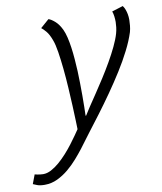

<svg xmlns="http://www.w3.org/2000/svg" viewBox="-201 -597 740 878"><g transform="rotate(-10 168.5 -158.5)"><path d="M142.6 -469.7Q149.9 -454.1 155.3 -431.9Q160.6 -409.7 164.3 -383.5Q168 -357.4 170.2 -328.9Q172.4 -300.3 173.8 -272.5Q174.8 -247.6 175.3 -217.3Q175.8 -187 175.8 -158Q175.8 -128.9 175.3 -104.2Q174.8 -79.6 174.3 -65.4H176.8Q184.6 -78.6 200.4 -102.3Q216.3 -126 236.3 -155.8Q256.3 -185.5 278.1 -219.5Q299.8 -253.4 319.3 -287.4Q338.9 -321.3 354.2 -353.5Q369.6 -385.7 377 -411.6Q380.9 -425.3 382.6 -439.7Q384.3 -454.1 384.3 -463.9Q384.3 -476.6 382.6 -490.2Q380.9 -503.9 377 -513.7L428.7 -529.8Q430.7 -527.3 433.8 -522Q437 -516.6 439.9 -508.3Q442.9 -500 445.1 -488.5Q447.3 -477.1 447.3 -462.4Q447.3 -451.2 445.8 -436Q444.3 -420.9 440.4 -406.7Q428.2 -368.2 406.2 -325Q384.3 -281.7 356.2 -237.1Q328.1 -192.4 296.6 -147.5Q265.1 -102.5 234.1 -61.3Q203.1 -20 175 16.4Q147 52.7 126.5 81.1Q111.8 100.1 91.8 123Q71.8 146 47.6 166.3Q23.4 186.5 -4.6 200Q-32.7 213.4 -64 213.4Q-85.9 213.4 -99.1 208.3Q-112.3 203.1 -117.7 200.7L-101.6 158.2Q-101.6 158.2 -98.4 159.2Q-95.2 160.2 -89.6 161.1Q-84 162.1 -76.9 163.1Q-69.8 164.1 -62.5 164.1Q-44.4 164.1 -25.4 154.1Q-6.3 144 12.5 127.9Q31.2 111.8 49.1 92Q66.9 72.3 81.8 52.7Q96.7 33.2 108.6 16.1Q120.6 -1 127.4 -11.2Q127 -21 126.2 -50.3Q125.5 -79.6 123.5 -119.1Q121.6 -158.7 118.9 -204.6Q116.2 -250.5 111.8 -293.7Q107.4 -336.9 101.8 -373Q96.2 -409.2 88.4 -429.7Q77.6 -459.5 64.7 -474.6Q51.8 -489.7 43.9 -495.1L83.5 -529.8Q95.7 -526.4 112.5 -511.7Q129.4 -497.1 142.6 -469.7Z"/></g></svg>

Font: Ufes Sans Light
Style: Italic
Weight: 200
Designer: Ricardo Esteves & Thais Bronze
Foundry: ProDesignUfes - Ricardo Esteves, Thais Bronze
Version: Version 2.0